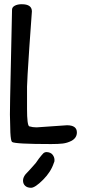

<svg xmlns="http://www.w3.org/2000/svg" viewBox="-20 -681 412 909"><path d="M29 -54Q31 -14 37 -9Q50 1 222 1Q257 1 277.5 -1.5Q298 -4 318 -14Q344 -28 344 -54Q344 -88 297 -88L153 -78Q135 -78 118 -83Q108 -90 108 -165V-271Q108 -294 119 -459L131 -627Q131 -661 83 -661Q63 -661 50 -654Q37 -647 37 -635L28 -217L27 -139ZM238 77Q238 63 229 51.5Q220 40 201 39Q191 39 184.5 45.5Q178 52 164 70Q150 92 136 106Q128 114 118 126L101 144Q89 159 89 174Q89 189 99 198.5Q109 208 127 208Q146 208 184 170Q221 133 235 90Q238 86 238 77Z"/></svg>

Font: Patrick Hand SC
Style: Regular
Weight: 400
Designer: Patrick Wagesreiter
Foundry: Patrick Wagesreiter
Version: Version 2.001; ttfautohint (v1.8.2)